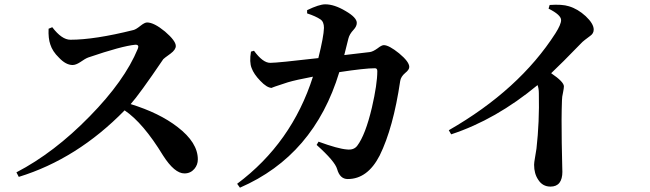

<svg xmlns="http://www.w3.org/2000/svg" viewBox="-20 -814 3010 889"><path d="M222 -688Q266 -630 306 -630Q418 -630 598 -675Q610 -678 631 -695Q650 -710 661 -710Q693 -710 744 -668Q794 -625 794 -601Q794 -584 770 -566Q738 -543 736 -540Q624 -375 585 -332Q718 -291 802 -226Q896 -154 896 -76Q896 -51 880 -32Q862 -11 834 -11Q788 -11 735 -94Q643 -245 557 -303Q337 -78 67 5L56 -16Q231 -107 395 -275Q557 -440 618 -588Q626 -607 607 -607Q544 -601 389 -548Q375 -543 351 -526Q331 -513 316 -513Q285 -513 253 -547Q223 -576 213 -608Q203 -636 205 -681Z M1693 -573Q1707 -575 1728 -590Q1747 -605 1757 -605Q1781 -605 1828 -567Q1875 -528 1875 -504Q1875 -491 1856 -476Q1836 -459 1833 -439Q1801 -222 1738 -94Q1682 15 1590 15Q1554 15 1541 -31Q1531 -67 1446 -143L1455 -158Q1545 -125 1586 -122Q1618 -118 1634 -139Q1672 -189 1702 -316Q1727 -424 1727 -485Q1727 -498 1716 -498Q1669 -498 1551 -480Q1434 -94 1091 55L1078 37Q1331 -152 1429 -459Q1350 -444 1313 -433Q1232 -407 1239 -407Q1216 -407 1185 -440Q1155 -471 1145 -499Q1134 -526 1142 -575L1156 -579Q1197 -523 1231 -523Q1265 -523 1454 -545Q1479 -645 1480 -685Q1480 -713 1464 -724Q1442 -739 1402 -752V-767Q1458 -794 1486 -794Q1528 -794 1580 -763Q1632 -733 1632 -708Q1632 -692 1617 -676Q1598 -656 1593 -635L1574 -559Z M2525 -791Q2583 -795 2614 -785Q2655 -773 2692 -739Q2729 -704 2729 -677Q2729 -659 2713 -648Q2682 -625 2677 -620Q2576 -516 2532 -475Q2591 -435 2591 -414Q2591 -406 2587 -386Q2582 -365 2582 -349Q2579 -267 2581 -153Q2584 -2 2584 -20Q2584 50 2529 50Q2492 50 2472 18Q2453 -10 2453 -51Q2453 -61 2457 -83L2464 -126Q2478 -250 2475 -381Q2475 -404 2469 -420Q2276 -260 2069 -192L2058 -211Q2384 -398 2552 -660Q2578 -701 2578 -721Q2578 -745 2520 -774Z"/></svg>

Font: Source Han Serif JP
Style: Bold
Weight: 700
Designer: Ryoko NISHIZUKA  (kana & ideographs); Frank Grießhammer (Latin, Greek & Cyrillic); Wenlong ZHANG  (bopomofo); Sandoll Co
Foundry: Adobe Systems Incorporated
Version: Version 1.000;PS 1;hotconv 16.6.53;makeotf.lib2.5.65590